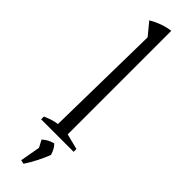

<svg xmlns="http://www.w3.org/2000/svg" viewBox="-325 -724 919 919"><g transform="rotate(45 134.5 -265.0)"><path d="M28 0V-19Q42 -25 59 -31Q76 -37 101 -41L111 -638L59 -701Q84 -716 111.5 -726Q139 -736 169 -740V-39L248 -19V0ZM99 206 120 89 182 87Q170 118 154.5 148.5Q139 179 119 210ZM126 120 98 67Q111 55 125 48Q139 41 154 37Q164 47 170.5 59Q177 71 182 87Z"/></g></svg>

Font: Piazzolla 24pt Light
Style: Regular
Weight: 300
Designer: Juan Pablo del Peral
Foundry: Huerta Tipografica
Version: Version 2.005